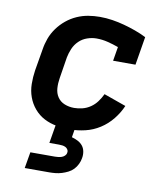

<svg xmlns="http://www.w3.org/2000/svg" viewBox="-84 -598 767 887"><g transform="rotate(10 300.0 -154.0)"><path d="M268 8Q235 8 203.5 2.5Q172 -3 145 -17Q118 -31 98 -54.5Q78 -78 67.5 -107Q57 -136 56.5 -168Q56 -200 61 -233L78 -333Q82 -360 91.5 -386Q101 -412 118 -435.5Q135 -459 157.5 -477.5Q180 -496 206 -507.5Q232 -519 259 -523.5Q286 -528 313 -528Q343 -528 372 -523.5Q401 -519 428.5 -511.5Q456 -504 482.5 -494.5Q509 -485 535 -472L513 -339H408L419 -405Q394 -414 368 -420.5Q342 -427 315 -427Q294 -427 272 -419.5Q250 -412 233.5 -396Q217 -380 208 -359Q199 -338 195 -317L179 -217Q175 -193 176.5 -169.5Q178 -146 190 -128Q202 -110 223 -101.5Q244 -93 268 -93Q287 -93 307 -98Q327 -103 344.5 -115Q362 -127 374.5 -144Q387 -161 396 -180L500 -143Q486 -110 462 -80Q438 -50 406 -29.5Q374 -9 338 -0.5Q302 8 268 8ZM92 220 105 144H220Q228 144 236 143Q244 142 251.5 139.5Q259 137 265.5 131Q272 125 273 117Q275 109 271 102Q267 95 260 91.5Q253 88 245 87Q237 86 229 86H184L214 -93H304L282 42Q297 46 310.5 53Q324 60 333 71Q342 82 345 97.5Q348 113 345 129Q343 143 336 157.5Q329 172 318.5 183Q308 194 294 201Q280 208 265.5 212.5Q251 217 236 218.5Q221 220 207 220Z"/></g></svg>

Font: Iosevka Etoile
Style: Bold Italic
Weight: 700
Italic angle: -9°
Designer: Belleve Invis
Foundry: Belleve Invis
Version: Version 28.1.0; ttfautohint (v1.8.4)